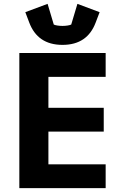

<svg xmlns="http://www.w3.org/2000/svg" viewBox="-20 -972 640 992"><path d="M525.9 0V-122.9H230.1V-291.9H516V-415.1H230.1V-574.9H525.9V-698.2H79.9V0ZM110.8 -909.1 131.7 -854C159.8 -780.9 214.8 -740.1 302.9 -740.1C391 -740.1 445.7 -780.9 473.7 -854L494.7 -909.1L380 -952.1L348 -845.2C339.8 -840.9 320 -838.1 302.9 -838.1C285.9 -838.1 266 -840.9 257.8 -845.2L225.9 -952.1Z"/></svg>

Font: Margiela Mono Bold
Style: Regular
Weight: 700
Designer: Mike Abbink, Paul van der Laan, Pieter van Rosmalen
Foundry: Bold Monday
Version: Version 2.003 2021